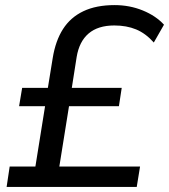

<svg xmlns="http://www.w3.org/2000/svg" viewBox="-20 -734 664 754"><path d="M6 0 18 -80H119L157 -317H55L67 -389H168L187 -506Q198 -574 227.5 -620Q257 -666 307.5 -690Q358 -714 430 -714Q489 -714 540.5 -693Q592 -672 624 -637L584 -567Q552 -603 514.5 -618.5Q477 -634 429 -634Q365 -634 328 -602.5Q291 -571 281 -510L262 -389H458L447 -317H251L213 -80H530L517 0Z"/></svg>

Font: Nunito Sans 10pt Medium
Style: Italic
Weight: 500
Italic angle: -9°
Designer: Vernon Adams
Foundry: Vernon Adams
Version: Version 3.101;gftools[0.9.27]